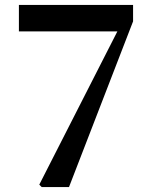

<svg xmlns="http://www.w3.org/2000/svg" viewBox="-20 -762 624 782"><path d="M522 -742V-675L261 0H150L140 -10L458 -634H57V-742Z"/></svg>

Font: `n[OS CN
Style: <[WOS[P|ûg*[NI>           
Weight: 700
Designer: Ryoko NISHIZUKA ¬âXZm¬º[P (kana & ideographs); Frank Grie√ühammer (Latin, Greek & Cyrillic); Wenlong ZHANG _ e¬á¬ü¬ô (b
Foundry: Adobe Systems Incorporated
Version: Version 1.00 April 7, 2017, initial release